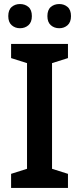

<svg xmlns="http://www.w3.org/2000/svg" viewBox="-20 -932 393 952"><path d="M317 0H35V-70L114 -95V-619L35 -644V-714H317V-644L238 -619V-95L317 -70ZM21 -852Q21 -883 38 -897.5Q55 -912 79 -912Q104 -912 121 -897.5Q138 -883 138 -852Q138 -822 121 -807Q104 -792 79 -792Q55 -792 38 -807Q21 -822 21 -852ZM215 -852Q215 -883 232 -897.5Q249 -912 274 -912Q298 -912 315 -897.5Q332 -883 332 -852Q332 -822 315 -807Q298 -792 274 -792Q249 -792 232 -807Q215 -822 215 -852Z"/></svg>

Font: Noto Sans Khmer SemiCondensed SemiBold
Style: Regular
Weight: 600
Width: 4
Designer: Danh Hong and the Monotype Design Team
Foundry: Monotype Imaging Inc.
Version: Version 2.004; ttfautohint (v1.8.4.7-5d5b)